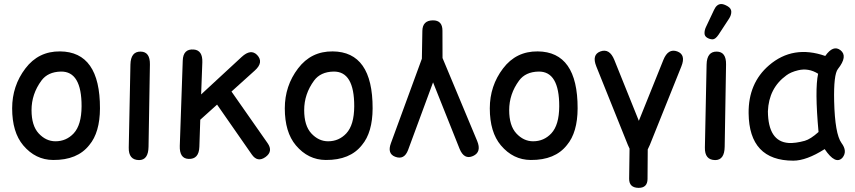

<svg xmlns="http://www.w3.org/2000/svg" viewBox="-20 -766 4224 948"><path d="M280.3 -412.6Q216.3 -411.1 184.6 -368.2Q135.7 -301.8 135.7 -222.2Q135.7 -145.5 170.9 -107.4Q207 -68.4 253.9 -68.4Q307.1 -68.4 343.8 -107.4Q382.3 -148.9 382.8 -240.7Q383.3 -414.6 280.3 -412.6ZM276.4 -512.2Q474.1 -510.7 473.6 -231Q473.1 -111.8 420.9 -49.8Q362.3 24.9 242.2 23.9Q155.3 23.4 94.7 -48.3Q40 -113.3 40 -231Q40 -342.3 105.5 -428.2Q169.9 -513.2 276.4 -512.2Z M674.8 -511.2Q721.2 -510.3 720.2 -447.8L713.4 -41.5Q712.4 24.4 666.5 24.4Q614.3 23.9 615.7 -37.6L624 -447.3Q625.5 -512.2 674.8 -511.2Z M910.6 18.6Q865.7 16.6 867.7 -45.9L882.3 -466.8Q884.3 -525.9 937 -521.5Q981 -517.6 979 -458.5L973.1 -299.8L1173.3 -484.9Q1218.3 -526.4 1249.5 -494.6Q1283.7 -458.5 1237.8 -417.5L1123 -314L1301.3 -59.1Q1329.6 -18.6 1291 9.3Q1251.5 37.6 1223.1 -3.4L1051.8 -249.5L968.8 -174.8L964.4 -41.5Q962.4 21 910.6 18.6Z M1626.5 -412.6Q1562.5 -411.1 1530.8 -368.2Q1481.9 -301.8 1481.9 -222.2Q1481.9 -145.5 1517.1 -107.4Q1553.2 -68.4 1600.1 -68.4Q1653.3 -68.4 1689.9 -107.4Q1728.5 -148.9 1729 -240.7Q1729.5 -414.6 1626.5 -412.6ZM1622.6 -512.2Q1820.3 -510.7 1819.8 -231Q1819.3 -111.8 1767.1 -49.8Q1708.5 24.9 1588.4 23.9Q1501.5 23.4 1440.9 -48.3Q1386.2 -113.3 1386.2 -231Q1386.2 -342.3 1451.7 -428.2Q1516.1 -513.2 1622.6 -512.2Z M2117.2 -665.5Q2164.6 -666 2164.6 -614.7Q2164.6 -546.9 2165 -479.5L2335.9 -70.3Q2358.9 -15.1 2315.4 4.4Q2271.5 23.9 2249 -31.7L2118.2 -359.4L1995.1 -25.9Q1976.1 25.4 1930.7 7.8Q1891.1 -7.8 1910.2 -59.1L2063 -476.1L2065.4 -613.8Q2066.4 -665 2117.2 -665.5Z M2638.7 -412.6Q2574.7 -411.1 2543 -368.2Q2494.1 -301.8 2494.1 -222.2Q2494.1 -145.5 2529.3 -107.4Q2565.4 -68.4 2612.3 -68.4Q2665.5 -68.4 2702.1 -107.4Q2740.7 -148.9 2741.2 -240.7Q2741.7 -414.6 2638.7 -412.6ZM2634.8 -512.2Q2832.5 -510.7 2832 -231Q2831.5 -111.8 2779.3 -49.8Q2720.7 24.9 2600.6 23.9Q2513.7 23.4 2453.1 -48.3Q2398.4 -113.3 2398.4 -231Q2398.4 -342.3 2463.9 -428.2Q2528.3 -513.2 2634.8 -512.2Z M2944.8 -512.2Q2989.7 -528.3 3013.2 -470.2L3134.3 -169.4L3255.4 -470.2Q3278.8 -528.3 3323.7 -512.2Q3367.7 -496.1 3344.2 -438L3188.5 -50.3Q3183.6 -38.1 3178.2 -28.3L3177.2 117.7Q3176.8 162.1 3132.3 161.6Q3085.9 160.6 3086.4 116.2Q3087.4 42 3088.4 -32.2Q3084 -40.5 3080.1 -50.3L2924.3 -438Q2900.9 -496.1 2944.8 -512.2Z M3527.8 -594.7Q3512.2 -571.8 3498.5 -571.8Q3484.9 -571.8 3471.7 -579.6Q3458.5 -587.4 3458.5 -602.3Q3458.5 -617.2 3465.3 -631.8L3505.4 -716.8Q3518.6 -746.1 3541.5 -746.1Q3553.7 -746.1 3572.3 -735.4Q3590.8 -724.6 3590.8 -707.8Q3590.8 -690.9 3579.6 -673.8ZM3519.5 -511.2Q3565.9 -510.3 3564.9 -447.8L3558.1 -41.5Q3557.1 24.4 3511.2 24.4Q3459 23.9 3460.4 -37.6L3468.8 -447.3Q3470.2 -512.2 3519.5 -511.2Z M3897 27.3Q3678.7 27.3 3676.3 -207Q3674.8 -355.5 3776.9 -443.4Q3895.5 -545.4 4054.7 -489.7Q4094.2 -545.9 4129.9 -518.1Q4167.5 -488.8 4117.2 -425.3Q4095.7 -398.4 4098.6 -266.1Q4102.5 -105 4134.8 -60.1Q4165.5 -19 4139.6 12.7Q4105.5 49.8 4051.8 -29.8Q3961.9 27.3 3897 27.3ZM3953.6 -70.8Q3982.4 -79.1 4021.5 -114.3Q4002.4 -324.2 4019.5 -401.9Q3972.2 -431.6 3920.4 -418.9Q3884.3 -410.2 3862.8 -394Q3775.9 -331.1 3771.5 -216.3Q3772.9 -66.9 3874 -60.1Q3907.2 -58.1 3953.6 -70.8Z"/></svg>

Font: Comic Relief LRS
Style: Regular
Weight: 400
Designer: Jeff Davis
Foundry: Loudifier
Version: Version 1.0